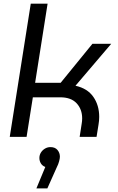

<svg xmlns="http://www.w3.org/2000/svg" viewBox="-20 -750 647 1052"><path d="M33.4 0 148.6 -730H240.8L172.4 -296.2H312.2L486.4 -510H589.4L393.6 -280.2Q459.2 -265.6 491.4 -219.3Q523.6 -173 523.6 -109.6Q523.6 -99.6 522.6 -88.4Q521.6 -77.2 519.6 -65.8L509 0H416.4L427.4 -71.2Q428.8 -78.6 429.5 -86.5Q430.2 -94.4 430.2 -101.4Q430.2 -151.4 399.8 -184.1Q369.4 -216.8 310.4 -216.8H160L125.6 0ZM179.4 282.4 228.2 164.8Q211.8 158.6 203.8 145Q195.8 131.4 195.8 115.6Q195.8 99.2 204.3 85.7Q212.8 72.2 226.6 64.1Q240.4 56 256.4 56Q281.8 56 295 71.8Q308.2 87.6 308.2 108.8Q308.2 117.6 303.9 133.9Q299.6 150.2 291.2 166.4L239.4 282.4Z"/></svg>

Font: MuseoModerno Thin
Style: Italic
Weight: 100
Italic angle: -9°
Designer: Pablo Cosgaya, Héctor Gatti, Marcela Romero, and the Authors of The MuseoModerno Project.
Foundry: Omnibus-Type Team
Version: Version 1.003